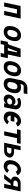

<svg xmlns="http://www.w3.org/2000/svg" viewBox="2594 -3374 891 6120"><g transform="rotate(90 3040.0 -313.5)"><path d="M169.4 -523.9 571.3 -524.4 460 0H328.6L415 -407.2H275.4L188.5 0.5H58.1Z M941.4 -262.2Q933.1 -222.2 933.1 -193.8Q933.1 -100.6 1015.6 -100.6Q1124 -100.6 1158.2 -262.2Q1166.5 -301.3 1166.5 -330.1Q1166.5 -422.9 1084 -422.9Q976.1 -422.9 941.4 -262.2ZM818.4 -262.2Q845.2 -388.7 921.9 -462.9Q998.5 -537.1 1108.2 -537.1Q1217.8 -537.1 1262.2 -463.4Q1289.6 -418 1289.6 -364.3Q1289.6 -310.5 1279.3 -262.2Q1252.4 -135.3 1176.3 -60.5Q1100.1 14.2 990.2 14.2Q880.4 14.2 835.9 -59.6Q808.1 -105.5 808.1 -159.7Q808.1 -213.9 818.4 -262.2Z M1785.6 111.3H1668.5L1691.9 0H1407.7L1384.3 111.3H1267.1L1315.4 -117.2H1370.1Q1373 -118.7 1377.9 -121.6L1407.2 -164.1L1531.7 -523.9L1803.2 -524.4L1716.8 -117.2H1834ZM1588.9 -117.2 1650.4 -407.2H1616.2L1539.6 -191.9Q1525.4 -150.9 1505.4 -117.2Z M2062 -262.2Q2053.7 -222.2 2053.7 -193.8Q2053.7 -100.6 2136.2 -100.6Q2244.6 -100.6 2278.8 -262.2Q2287.1 -301.3 2287.1 -330.1Q2287.1 -422.9 2204.6 -422.9Q2096.7 -422.9 2062 -262.2ZM1939 -262.2Q1965.8 -388.7 2042.5 -462.9Q2119.1 -537.1 2228.8 -537.1Q2338.4 -537.1 2382.8 -463.4Q2410.2 -418 2410.2 -364.3Q2410.2 -310.5 2399.9 -262.2Q2373 -135.3 2296.9 -60.5Q2220.7 14.2 2110.8 14.2Q2001 14.2 1956.5 -59.6Q1928.7 -105.5 1928.7 -159.7Q1928.7 -213.9 1939 -262.2Z M2768.6 -739.3H2979L2954.1 -622.1H2743.7Q2707.5 -622.1 2692.1 -609.4Q2676.8 -596.7 2671.4 -573.2L2658.7 -515.6Q2706.5 -537.1 2768.1 -537.1Q2877.9 -537.1 2922.4 -463.4Q2949.7 -418 2949.7 -364.3Q2949.7 -310.5 2939.5 -262.2Q2912.6 -135.3 2836.4 -60.5Q2760.3 14.2 2650.4 14.2Q2540.5 14.2 2496.1 -59.6Q2468.3 -105.5 2468.3 -159.7Q2468.3 -226.1 2483.9 -284.7L2539.1 -545.4Q2549.3 -594.2 2585.4 -639.2Q2621.6 -684.1 2672.4 -711.7Q2723.1 -739.3 2768.6 -739.3ZM2600.6 -257.3Q2593.3 -221.2 2593.3 -193.8Q2593.3 -100.6 2675.8 -100.6Q2784.2 -100.6 2818.4 -262.2Q2826.7 -301.3 2826.7 -330.1Q2826.7 -422.9 2744.1 -422.9Q2655.3 -422.9 2616.2 -314L2604 -257.3Z M3296.4 -231.4Q3275.9 -255.9 3232.7 -255.9Q3189.5 -255.9 3156.7 -231Q3114.7 -199.2 3114.7 -159.2Q3114.7 -135.7 3134.8 -114.5Q3154.8 -93.3 3197.8 -93.3Q3240.7 -93.3 3271.5 -116.7Q3311 -147 3311 -190.4Q3311 -214.8 3296.4 -231.4ZM3214.4 -361.8Q3262.2 -361.8 3293.7 -336.9Q3325.2 -312 3328.1 -281.2L3336.9 -321.3Q3340.8 -339.8 3340.8 -351.6Q3340.8 -407.2 3301.8 -425.8Q3276.4 -438 3248 -438Q3194.3 -438 3162.1 -424.8Q3157.2 -422.9 3129.9 -412.1L3096.7 -492.2Q3123 -510.3 3173.6 -524.2Q3224.1 -538.1 3262.2 -538.1Q3345.2 -538.1 3397.5 -504.9Q3465.8 -461.4 3465.8 -365.2Q3465.8 -333 3458 -297.4L3395 0H3269.5L3283.7 -66.4Q3267.6 -36.1 3226.1 -11Q3184.6 14.2 3136.2 14.2Q3061 14.2 3021.5 -40Q2993.7 -78.1 2993.7 -129.4Q2993.7 -151.9 2998.5 -174.8Q3015.1 -255.4 3077.9 -308.6Q3140.6 -361.8 3214.4 -361.8Z M3897.5 -369.1Q3877.4 -424.8 3825.4 -424.8Q3773.4 -424.8 3729.5 -377.9Q3708 -355 3692.4 -325.2H3859.9L3835 -208H3664.6Q3665.5 -170.4 3681.2 -143.6Q3708 -99.1 3761.7 -99.1Q3799.3 -99.1 3818.4 -116.7Q3834 -130.9 3849.6 -153.8L3942.4 -99.6Q3906.2 -55.2 3867.2 -30.3Q3798.3 14.2 3737.8 14.2Q3620.6 14.2 3567.9 -60.5Q3533.2 -109.9 3533.2 -181.6Q3533.2 -217.8 3542 -259.8Q3568.4 -383.3 3653.6 -460.2Q3738.8 -537.1 3845.2 -537.1Q3900.9 -537.1 3948 -506.3Q3995.1 -475.6 4012.7 -423.8Z M4125.5 -524.4H4564.5L4539.6 -407.7L4382.8 -407.2L4296.4 0H4165.5L4252 -407.2L4100.6 -407.7Z M4706.5 -231 4675.8 -86.9H4754.4Q4811 -86.9 4838.4 -108.4Q4875 -136.2 4875 -178.2Q4875 -231 4785.2 -231ZM4640.1 -524.4H4768.6L4724.6 -316.9H4781.7Q4869.1 -316.4 4911.6 -299.8Q5002 -265.6 5002 -181.6Q5002 -130.9 4962.4 -79.1Q4943.4 -54.7 4921.4 -39.1Q4867.7 0 4778.3 0H4528.8Z M5447.8 -369.1Q5427.7 -424.8 5375.7 -424.8Q5323.7 -424.8 5279.5 -377.7Q5235.4 -330.6 5220.2 -259.8Q5214.8 -235.8 5214.8 -203.9Q5214.8 -171.9 5231.4 -143.6Q5258.3 -99.1 5312 -99.1Q5349.6 -99.1 5368.7 -116.7Q5384.3 -130.9 5399.9 -153.8L5492.7 -99.6Q5456.5 -55.2 5417.5 -30.3Q5348.6 14.2 5288.1 14.2Q5170.9 14.2 5118.2 -60.5Q5083.5 -109.9 5083.5 -181.6Q5083.5 -217.8 5092.3 -259.8Q5118.7 -383.3 5203.9 -460.2Q5289.1 -537.1 5395.5 -537.1Q5451.2 -537.1 5498.3 -506.3Q5545.4 -475.6 5563 -423.8Z M5968.3 0H5840.3L5884.3 -207.5H5836.9L5682.1 0H5532.7L5710.9 -220.2Q5657.2 -236.8 5635.7 -264.6Q5614.3 -292.5 5610.6 -311.8Q5606.9 -331.1 5606.9 -341.8Q5606.9 -352.5 5610.8 -369.1Q5619.6 -410.2 5642.6 -439.9Q5665.5 -469.7 5687 -485.1Q5708.5 -500.5 5746.6 -512.5Q5784.7 -524.4 5830.6 -524.4H6080.1ZM5902.8 -293.5 5933.1 -437.5H5854.5Q5797.9 -437.5 5770 -416Q5733.9 -388.2 5733.9 -346.2Q5733.9 -293.5 5824.2 -293.5Z"/></g></svg>

Font: Tuffy
Style: BoldItalic
Weight: 700
Italic angle: -12°
Designer: Thatcher Ulrich, Karoly Barta, Michael Everson
Version: Version 001.271